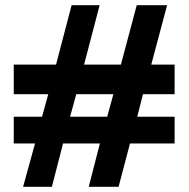

<svg xmlns="http://www.w3.org/2000/svg" viewBox="-20 -720 728 740"><path d="M509 -270 531 -357H653V-471H563L624 -700H507L446 -471H304L364 -700H256L196 -471H33V-357H166L142 -270H33V-167H115L69 0H180L223 -167H365L322 0H437L481 -167H653V-270ZM393 -270H250L274 -357H417Z"/></svg>

Font: Advent Pro Expanded
Style: Bold
Weight: 700
Width: 7
Designer: VivaRado, Andreas Kalpakidis
Foundry: VivaRado, Andreas Kalpakidis
Version: Version 3.000